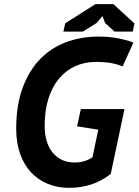

<svg xmlns="http://www.w3.org/2000/svg" viewBox="-20 -890 667 924"><path d="M369 -365H579L513 -53Q468 -18 418.5 -2Q369 14 312 14Q257 14 210.5 -5Q164 -24 130 -60Q96 -96 77 -149Q58 -202 58 -270Q58 -385 89.5 -469Q121 -553 175 -607.5Q229 -662 301 -688Q373 -714 453 -714Q510 -714 554.5 -704.5Q599 -695 622 -685L570 -570Q549 -580 517.5 -586Q486 -592 441 -592Q388 -592 343 -572Q298 -552 265 -513Q232 -474 213.5 -416.5Q195 -359 195 -285Q195 -202 234 -155Q273 -108 339 -108Q388 -108 425 -133L453 -266L351 -282ZM439 -870H526L627 -777L619 -738H531L486 -779L473 -813L446 -780L379 -738H285L294 -778Z"/></svg>

Font: PT Sans
Style: Bold Italic
Weight: 700
Italic angle: -12°
Designer: A.Korolkova, O.Umpeleva, V.Yefimov
Foundry: ParaType Ltd
Version: Version 2.003W OFL